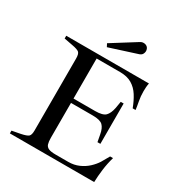

<svg xmlns="http://www.w3.org/2000/svg" viewBox="-198 -1006 1078 1146"><g transform="rotate(30 340.5 -433.5)"><path d="M37 0V-19L95 -30Q134 -38 145 -48Q156 -58 156 -89V-584Q156 -616 145 -626Q134 -636 95 -643L37 -654V-673H607Q604 -659 603 -645Q602 -631 602 -617Q602 -582 608 -551Q614 -520 617 -496H597Q581 -539 559.5 -573Q538 -607 505.5 -626.5Q473 -646 423 -646H262V-370H411Q463 -370 481.5 -388.5Q500 -407 508 -447L516 -494H536V-216H516L507 -264Q500 -304 481.5 -322Q463 -340 412 -340H262V-99Q262 -73 267 -57Q272 -41 288 -34Q304 -27 337 -27H424Q463 -27 496 -41.5Q529 -56 553.5 -79Q578 -102 593 -126L624 -180H644Q631 -135 625 -88Q619 -41 618 0ZM281 -735 270 -756 436 -860Q453 -871 472 -865Q487 -860 492.5 -846Q498 -832 493 -818Q489 -806 480 -800.5Q471 -795 462 -793Z"/></g></svg>

Font: Ibarra Real Nova Medium
Style: Regular
Weight: 500
Designer: Jose Maria Ribagorda & Octavio Pardo
Foundry: Jose Maria Ribagorda
Version: Version 2.000